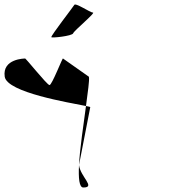

<svg xmlns="http://www.w3.org/2000/svg" viewBox="-57 -798 761 853"><path d="M-36 -457C-25 -387 251 -342 325 -327C333 -390 341 -440 338 -457L223 -538C222 -546 174 -420 163 -420C152 -420 53 -546 54 -538C54 -538 -48 -538 -36 -457ZM171 -633C171 -628 264 -638 268 -650C272 -662 369 -742 356 -742C344 -742 277 -788 273 -776C267 -766 170 -641 171 -633ZM294 -65C291 -6 295 35 313 35C370 35 300 -12 294 -65ZM294 -65 344 -322C344 -323 336 -325 325 -327C314 -244 298 -140 294 -65ZM294 -65Z"/></svg>

Font: Ampere
Style: SCRevIta
Weight: 400
Version: Version 1